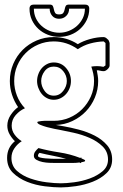

<svg xmlns="http://www.w3.org/2000/svg" viewBox="-20 -665 538 839"><path d="M215 -503Q272 -503 320 -472Q343 -486 374 -494.5Q405 -503 432 -503Q439 -503 444 -499Q449 -495 454 -490Q455 -488 457 -483.5Q459 -479 459 -477V-379Q459 -371 450 -362.5Q441 -354 433 -354Q425 -354 418 -356Q411 -358 403 -358Q405 -347 407 -335Q409 -323 409 -311Q409 -273 394.5 -238.5Q380 -204 355 -178Q330 -152 296 -136Q262 -120 224 -119Q232 -117 241.5 -116Q251 -115 259 -113Q288 -108 324.5 -98.5Q361 -89 393.5 -72.5Q426 -56 448 -30.5Q470 -5 470 32Q470 68 445.5 91.5Q421 115 385.5 129Q350 143 311.5 148.5Q273 154 246 154Q216 154 175.5 149Q135 144 98.5 129.5Q62 115 36.5 90Q11 65 11 25Q11 -20 45 -48Q31 -62 21.5 -79Q12 -96 12 -116Q12 -140 26 -161.5Q40 -183 59 -197Q42 -222 32.5 -251Q23 -280 23 -311Q23 -351 38 -386Q53 -421 79 -447Q105 -473 140 -488Q175 -503 215 -503ZM215 -484Q179 -484 147.5 -470.5Q116 -457 92.5 -433.5Q69 -410 55.5 -378.5Q42 -347 42 -311Q42 -278 54 -247Q66 -216 89 -192Q66 -182 48.5 -162Q31 -142 31 -116Q31 -94 44 -76.5Q57 -59 75 -48Q56 -36 43 -17Q30 2 30 25Q30 60 54 81.5Q78 103 112.5 115Q147 127 183.5 131.5Q220 136 246 136Q269 136 304 131.5Q339 127 372 115Q405 103 428.5 83Q452 63 452 32Q452 -2 428.5 -25Q405 -48 371.5 -62.5Q338 -77 301.5 -85Q265 -93 239 -98Q233 -99 217.5 -102Q202 -105 185.5 -109.5Q169 -114 156 -119.5Q143 -125 143 -131Q143 -133 148 -134Q153 -135 160 -136Q167 -137 173.5 -137Q180 -137 183 -137H215Q251 -137 283 -150.5Q315 -164 339 -188Q363 -212 377 -243.5Q391 -275 391 -311Q391 -328 387.5 -343.5Q384 -359 379 -374Q385 -375 391.5 -375.5Q398 -376 404 -376Q418 -376 432 -373L441 -379V-477L433 -484Q403 -483 374 -475Q345 -467 320 -450Q272 -484 215 -484ZM238 -602Q252 -602 256.5 -608.5Q261 -615 262.5 -623.5Q264 -632 267 -638.5Q270 -645 282 -645H351Q370 -645 370 -627Q370 -600 359 -577.5Q348 -555 330 -538.5Q312 -522 288.5 -513Q265 -504 239 -504Q213 -504 189.5 -513Q166 -522 148 -538.5Q130 -555 119.5 -577.5Q109 -600 109 -627Q109 -645 128 -645H197Q208 -645 211 -638.5Q214 -632 215.5 -623.5Q217 -615 221 -608.5Q225 -602 238 -602ZM215 -392Q248 -392 269 -367.5Q290 -343 290 -311Q290 -295 284.5 -280.5Q279 -266 269 -254.5Q259 -243 245 -236Q231 -229 215 -229Q199 -229 185.5 -236Q172 -243 162.5 -254.5Q153 -266 147.5 -281Q142 -296 142 -311Q142 -326 147.5 -341Q153 -356 162.5 -367Q172 -378 185.5 -385Q199 -392 215 -392ZM197 -627H128Q128 -604 137 -585Q146 -566 161.5 -552Q177 -538 197 -530Q217 -522 239 -522Q261 -522 281 -530Q301 -538 316.5 -552Q332 -566 341.5 -585Q351 -604 351 -627H282Q282 -608 269.5 -595.5Q257 -583 238 -583Q219 -583 208 -596Q197 -609 197 -627ZM215 -374Q190 -374 175 -354Q160 -334 160 -311Q160 -288 175 -267.5Q190 -247 215 -247Q240 -247 256 -267.5Q272 -288 272 -311Q272 -335 256 -354.5Q240 -374 215 -374ZM352 37Q352 41 345 42Q338 43 335 44L334 48L327 45Q320 46 313 46.5Q306 47 299 47H219Q211 47 196 46.5Q181 46 166 43Q151 40 139.5 33.5Q128 27 128 16Q128 5 134 -3Q140 -11 148 -18Q193 -6 239.5 1Q286 8 330 25L336 23L335 26Q337 28 344.5 31Q352 34 352 37ZM217 29H269Q240 21 211 15.5Q182 10 153 3Q146 8 146 16Q146 21 156 23.5Q166 26 178.5 27Q191 28 202.5 28.5Q214 29 217 29Z"/></svg>

Font: RonaldsonGothicLicht
Style: Regular
Weight: 400
Designer: Mr. Robertson for MacKellar, Smiths & Jordan Co. Philadelphia
Foundry: CAT-Fonts Peter Wiegel
Version: 1.000